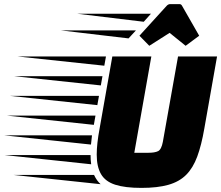

<svg xmlns="http://www.w3.org/2000/svg" viewBox="-236 -900 1077 935"><path d="M453 15Q373 15 325 -0.5Q277 -16 256 -52Q235 -88 235 -147Q235 -173 238.5 -205Q242 -237 249 -274L311 -625H501L418 -156H486Q518 -156 534 -164Q550 -172 557 -209L631 -625H821L759 -274Q745 -193 724.5 -137.5Q704 -82 670.5 -48.5Q637 -15 584 0Q531 15 453 15ZM272 -580 -151 -625H280ZM255 -484 -168 -529H263ZM238 -388 -186 -433H246ZM221 -292 -202 -337H229ZM207 -196 -216 -241H212Q211 -229 209.5 -218Q208 -207 207 -196ZM208 -100 -215 -145H205Q205 -121 208 -100ZM254 -3 -169 -48H222Q235 -20 254 -3ZM593 -880H638Q643 -880 646 -877.5Q649 -875 651 -871L734 -726L668 -677L590 -740L491 -677L443 -726L575 -871Q583 -880 593 -880ZM464 -794 141 -833H499ZM390 -713 60 -752H426Z"/></svg>

Font: Faster One
Style: Regular
Weight: 400
Designer: Eduardo Rodriguez Tunni
Foundry: Eduardo Rodriguez Tunni
Version: Version 1.003; ttfautohint (v1.8.4.7-5d5b);gftools[0.9.23]